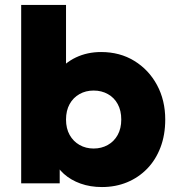

<svg xmlns="http://www.w3.org/2000/svg" viewBox="-20 -740 712 775"><path d="M391.5 15Q344.5 15 305.2 1Q266 -13 238 -38Q210 -63 196.5 -96.5L221 -137.5V0H65.5V-720H246.5V-399.5L205 -441Q240.5 -486.5 286.5 -508.2Q332.5 -530 388 -530Q464 -530 522.2 -494.2Q580.5 -458.5 613.8 -396.8Q647 -335 647 -257.5Q647 -195.5 627.8 -145Q608.5 -94.5 574 -59Q539.5 -23.5 493 -4.2Q446.5 15 391.5 15ZM358 -140.5Q389.5 -140.5 415 -154.8Q440.5 -169 455 -195.2Q469.5 -221.5 469.5 -257.5Q469.5 -293.5 455.2 -319.8Q441 -346 415.5 -360.2Q390 -374.5 358 -374.5Q326 -374.5 300.8 -360.2Q275.5 -346 261 -319.8Q246.5 -293.5 246.5 -257.5Q246.5 -221.5 261.2 -195.2Q276 -169 301.2 -154.8Q326.5 -140.5 358 -140.5Z"/></svg>

Font: Geologica Cursive ExtraBold
Style: Regular
Weight: 800
Designer: Sindre Bremnes, Frode Helland
Foundry: Monokrom Skriftforlag AS
Version: Version 1.010;gftools[0.9.28]